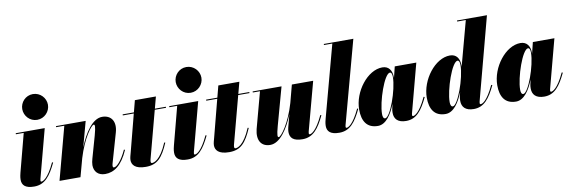

<svg xmlns="http://www.w3.org/2000/svg" viewBox="-54 -1185 4799 1619"><g transform="rotate(-10 2345.0 -375.0)"><path d="M148 -650C148 -592 194.5 -539.5 257.5 -539.5C320.5 -539.5 368 -592 368 -650C368 -708 320.5 -760 257.5 -760C194.5 -760 148 -708 148 -650ZM326.5 -162 317.5 -165C257 -34.5 213.5 -20.5 202 -20.5C197.5 -20.5 194.5 -23.5 194.5 -29.5C194.5 -34.5 195.5 -39.5 197 -45L307 -460H58.5V-451H125.5L40.5 -127C38 -116 31 -91.5 31 -66.5C31 -19.5 58.5 10 135.5 10C226 10 274.5 -53 326.5 -162Z M473 -451 352.5 0H532L574.5 -156C622.5 -316 698.5 -417 718.5 -417C729.5 -417 732.5 -402 711 -324L658 -137C653 -120.5 648.5 -97.5 648.5 -82C648.5 -29 681 10 743 10C819.5 10 886.5 -36 942 -162L933 -165C894 -79.5 849.5 -32 825 -32C818.5 -32 815 -35.5 815 -47C815 -52 817 -62 818.5 -67L891 -319.5C917 -409.5 878 -469.5 799.5 -469.5C716.5 -469.5 645.5 -361.5 598.5 -243L657.5 -460H403V-451Z M1287 -163 1278 -165.5C1218.5 -22.5 1161.5 -13 1148 -13C1141 -13 1137 -17 1137 -26.5C1137 -35.5 1139.5 -45 1141.5 -52L1247.5 -451H1344V-460H1250L1276.5 -560H1096.5L1070.5 -460H974V-451H1068L986 -135C981 -115 972 -89 972 -68.5C972 -29 998 10 1090 10C1190 10 1234.5 -42 1287 -163Z M1462 -650C1462 -592 1508.5 -539.5 1571.5 -539.5C1634.5 -539.5 1682 -592 1682 -650C1682 -708 1634.5 -760 1571.5 -760C1508.5 -760 1462 -708 1462 -650ZM1640.5 -162 1631.5 -165C1571 -34.5 1527.5 -20.5 1516 -20.5C1511.5 -20.5 1508.5 -23.5 1508.5 -29.5C1508.5 -34.5 1509.5 -39.5 1511 -45L1621 -460H1372.5V-451H1439.5L1354.5 -127C1352 -116 1345 -91.5 1345 -66.5C1345 -19.5 1372.5 10 1449.5 10C1540 10 1588.5 -53 1640.5 -162Z M2001.5 -163 1992.5 -165.5C1933 -22.5 1876 -13 1862.5 -13C1855.5 -13 1851.5 -17 1851.5 -26.5C1851.5 -35.5 1854 -45 1856 -52L1962 -451H2058.5V-460H1964.5L1991 -560H1811L1785 -460H1688.5V-451H1782.5L1700.5 -135C1695.5 -115 1686.5 -89 1686.5 -68.5C1686.5 -29 1712.5 10 1804.5 10C1904.5 10 1949 -42 2001.5 -163Z M2334.5 -460H2087V-451H2148.5L2065 -141C2042.5 -49 2078 10 2156.5 10C2239.5 10 2311 -98 2358.5 -216.5L2330.5 -110C2327.5 -98.5 2325 -83.5 2325 -70.5C2325 -18.5 2355.5 10 2432.5 10C2523 10 2572 -53 2623.5 -162L2614.5 -165C2554 -34.5 2510.5 -20.5 2499.5 -20.5C2494 -20.5 2491.5 -24 2491.5 -29.5C2491.5 -34 2492.5 -39 2494 -45L2605.5 -460H2423L2383 -308.5C2336 -145.5 2258 -42.5 2237.5 -42.5C2226.5 -42.5 2223.5 -58 2245 -136Z M2939 -162 2930 -165C2869.5 -34.5 2826 -20.5 2815 -20.5C2810 -20.5 2807 -24 2807 -30C2807 -34.5 2808 -39.5 2809.5 -45L3000.5 -750H2747.5V-741H2819L2653.5 -127C2650.5 -115.5 2643.5 -91 2643.5 -66C2643.5 -19.5 2671 10 2748 10C2838.5 10 2887.5 -53 2939 -162Z M3280.5 -371C3280.5 -431 3252.5 -470 3198.5 -470C3070.5 -470 2945 -305.5 2945 -152.5C2945 -55 2983 10 3078.5 10C3147 10 3197 -66.5 3230 -152L3221 -110C3219.5 -103 3218 -93 3218 -77.5C3218 -24.5 3248.5 10 3320 10C3407.5 10 3456.5 -53 3508 -162L3499 -165C3438.5 -34.5 3395 -20.5 3384 -20.5C3379 -20.5 3376 -24 3376 -29C3376 -33.5 3376.5 -38 3378 -43.5L3488.5 -460H3304L3280 -362C3280 -365.5 3280.5 -368.5 3280.5 -371ZM3273 -376C3273 -263 3192 -42.5 3149 -42.5C3134 -42.5 3128.5 -60 3128.5 -82.5C3128.5 -187.5 3206.5 -415.5 3254.5 -415.5C3265.5 -415.5 3273 -402.5 3273 -376Z M3859.5 -371C3859.5 -431 3831.5 -470 3777.5 -470C3649.5 -470 3524 -305.5 3524 -152.5C3524 -55 3562 10 3657.5 10C3726.5 10 3776 -66.5 3809 -151.5L3800 -110C3798 -101 3797 -90.5 3797 -77.5C3797 -24.5 3828 10 3899 10C3986.5 10 4035.5 -53 4087 -162L4078 -165C4017 -34.5 3976 -20.5 3963 -20.5C3957 -20.5 3955 -25 3955 -29C3955 -33.5 3955.5 -37.5 3957 -43.5L4144.5 -750H3888V-741H3962L3858.5 -357.5C3859 -362.5 3859.5 -367.5 3859.5 -371ZM3852 -376C3852 -263 3771 -42.5 3728 -42.5C3713.5 -42.5 3707.5 -60 3707.5 -82.5C3707.5 -187.5 3785.5 -415.5 3833.5 -415.5C3844.5 -415.5 3852 -402 3852 -376Z M4463 -371C4463 -431 4435 -470 4381 -470C4253 -470 4127.5 -305.5 4127.5 -152.5C4127.5 -55 4165.5 10 4261 10C4329.5 10 4379.5 -66.5 4412.5 -152L4403.5 -110C4402 -103 4400.5 -93 4400.5 -77.5C4400.5 -24.5 4431 10 4502.5 10C4590 10 4639 -53 4690.5 -162L4681.5 -165C4621 -34.5 4577.5 -20.5 4566.5 -20.5C4561.5 -20.5 4558.5 -24 4558.5 -29C4558.5 -33.5 4559 -38 4560.5 -43.5L4671 -460H4486.5L4462.5 -362C4462.5 -365.5 4463 -368.5 4463 -371ZM4455.5 -376C4455.5 -263 4374.5 -42.5 4331.5 -42.5C4316.5 -42.5 4311 -60 4311 -82.5C4311 -187.5 4389 -415.5 4437 -415.5C4448 -415.5 4455.5 -402.5 4455.5 -376Z"/></g></svg>

Font: Bodoni* 24pt Fatface
Style: Italic
Weight: 900
Italic angle: -13°
Version: Version 2.3